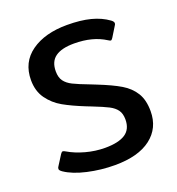

<svg xmlns="http://www.w3.org/2000/svg" viewBox="-129 -800 848 920"><g transform="rotate(-20 294.5 -340.0)"><path d="M53 -44Q40 -53 40 -60Q40 -67 44 -72L77 -124Q83 -133 88 -133Q93 -133 101 -128Q138 -106 187 -92.5Q236 -79 286 -79Q354 -79 388.5 -101.5Q423 -124 423 -174Q423 -204 410 -222Q397 -240 372 -253Q347 -266 291 -288L268 -297Q203 -323 160.5 -347Q118 -371 90 -410Q62 -449 62 -505Q62 -596 131.5 -645.5Q201 -695 314 -695Q383 -695 433.5 -682Q484 -669 521 -642Q533 -633 533 -625Q533 -619 529 -614L497 -562Q491 -553 487 -553Q483 -553 474 -559Q410 -600 315 -600Q252 -600 220 -577Q188 -554 188 -504Q188 -473 201.5 -454.5Q215 -436 241 -423Q267 -410 325 -388L350 -378Q423 -349 464 -324.5Q505 -300 527.5 -263.5Q550 -227 550 -170Q550 -84 485.5 -34.5Q421 15 302 15Q231 15 162.5 -0.5Q94 -16 53 -44Z"/></g></svg>

Font: Mitr
Style: Regular
Weight: 400
Designer: Thanarat Vachiruckul
Foundry: Cadson Demak
Version: Version 1.002